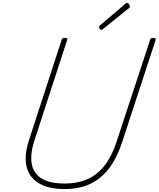

<svg xmlns="http://www.w3.org/2000/svg" viewBox="-20 -1274 1085 1313"><path d="M422 19Q332 19 273.5 -6.5Q215 -32 186 -77Q157 -122 155.5 -182.5Q154 -243 178 -315L401 -1000Q403 -1008 407.5 -1011.5Q412 -1015 424 -1015Q434 -1015 438 -1011.5Q442 -1008 439 -1000L215 -312Q187 -227 196 -160Q205 -93 260.5 -56Q316 -19 422 -19Q512 -19 579.5 -49.5Q647 -80 696 -143Q745 -206 776 -301L1006 -1000Q1008 -1008 1012.5 -1011.5Q1017 -1015 1029 -1015Q1049 -1015 1044 -1000L815 -301Q780 -194 725.5 -122.5Q671 -51 596 -16Q521 19 422 19ZM675 -1070Q669 -1070 663 -1076Q657 -1082 657 -1087Q657 -1089 658 -1092Q659 -1095 661 -1098L835 -1246Q838 -1249 841 -1251.5Q844 -1254 847 -1254Q852 -1254 857 -1250.5Q862 -1247 865 -1241.5Q868 -1236 868 -1230Q868 -1228 867.5 -1225.5Q867 -1223 864 -1220L686 -1077Q682 -1074 680 -1072Q678 -1070 675 -1070Z"/></svg>

Font: Playwrite RO Thin
Style: Regular
Weight: 250
Version: Version 1.002